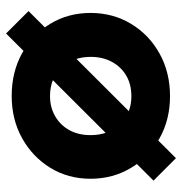

<svg xmlns="http://www.w3.org/2000/svg" viewBox="-4 -550 585 616"><g transform="rotate(-90 288.0 -242.5)"><path d="M88 30 16 -42 488 -515 560 -443ZM287 11Q212 11 152 -22.5Q92 -56 57 -114Q22 -172 22 -244Q22 -316 57 -373Q92 -430 152 -463.5Q212 -497 288 -497Q364 -497 424 -464Q484 -431 519 -373.5Q554 -316 554 -244Q554 -172 519 -114Q484 -56 423.5 -22.5Q363 11 287 11ZM287 -113Q325 -113 353 -129.5Q381 -146 397 -175.5Q413 -205 413 -243Q413 -282 397 -311.5Q381 -341 353 -357.5Q325 -374 287 -374Q251 -374 222.5 -357.5Q194 -341 178 -312Q162 -283 162 -244Q162 -205 178 -175.5Q194 -146 222 -129.5Q250 -113 287 -113Z"/></g></svg>

Font: Outfit Thin
Style: Bold
Weight: 700
Version: Version 1.100;gftools[0.9.27]